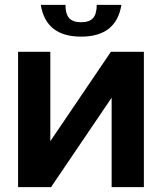

<svg xmlns="http://www.w3.org/2000/svg" viewBox="-20 -766 663 786"><path d="M147 -746H248Q248 -709 263 -692Q278 -675 312 -675Q346 -675 361 -692Q376 -709 376 -746H477Q456 -616 312 -616Q168 -616 147 -746ZM54 0V-554H186V-188L434 -554H569V0H437V-366L189 0Z"/></svg>

Font: Involve
Style: Bold
Weight: 700
Designer: Stefan Peev
Foundry: Context Ltd.
Version: Version 1.001